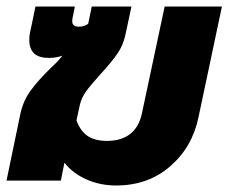

<svg xmlns="http://www.w3.org/2000/svg" viewBox="-21 -555 702 590"><path d="M177 -55 166 0H-1L42 -207Q51 -247 74.5 -278.5Q98 -310 135 -346Q156 -365 171 -384Q152 -377 129 -377Q69 -377 69 -432Q69 -447 73 -463L88 -535H209L202 -500Q201 -496 201 -490Q201 -473 221 -473Q239 -473 250 -482L261 -535H383L365 -451Q358 -416 339 -389Q320 -362 286 -325Q257 -293 243 -273.5Q229 -254 224 -231L214 -185Q226 -152 248.5 -137Q271 -122 308 -122Q351 -122 378.5 -143Q406 -164 415 -206L485 -535H661L589 -195Q570 -103 502 -44Q434 15 336 15Q287 15 245 -3.5Q203 -22 177 -55Z"/></svg>

Font: Prompt
Style: Bold Italic
Weight: 700
Italic angle: -12°
Designer: Katatrad Team
Foundry: CadsonDemak
Version: Version 1.001